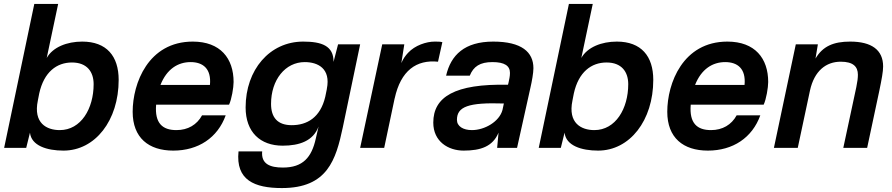

<svg xmlns="http://www.w3.org/2000/svg" viewBox="-20 -750 4525 974"><path d="M275 -730H154L1 0H113L132 -77C139 -11 218 14 302 14C463 14 582 -139 582 -345C582 -465 521 -539 397 -539C320 -539 248 -511 217 -456ZM172 -240 179 -276C203 -385 268 -433 345 -433C422 -433 455 -385 455 -323C455 -199 391 -90 283 -90C217 -90 148 -125 172 -240Z M958 -539C732 -539 653 -327 653 -183C653 -51 734 14 859 14C986 14 1084 -51 1125 -165H1005C979 -117 933 -90 875 -90C805 -90 764 -124 772 -219H1142C1155 -246 1165 -306 1165 -334C1165 -454 1098 -539 958 -539ZM794 -319C826 -400 883 -435 947 -435C1009 -435 1053 -402 1045 -319Z M1719 -104 1807 -525H1695L1672 -436C1673 -518 1611 -539 1518 -539C1348 -539 1226 -396 1226 -205C1226 -80 1300 -11 1414 -11C1499 -11 1569 -35 1596 -108L1582 -47C1561 48 1517 100 1415 100C1350 100 1304 82 1310 18H1190C1175 164 1271 204 1410 204C1641 204 1684 61 1719 -104ZM1355 -223C1355 -345 1427 -435 1526 -435C1592 -435 1659 -403 1638 -299V-298L1630 -259C1605 -153 1537 -115 1460 -115C1388 -115 1355 -154 1355 -223Z M2185 -539C2143 -539 2085 -520 2050 -482C2037 -468 2025 -452 2016 -430L2031 -525H1919L1807 0H1929L1982 -251V-250C2013 -393 2093 -448 2202 -437L2224 -536C2213 -539 2201 -539 2185 -539Z M2482 -539C2337 -539 2267 -471 2243 -366H2363C2382 -413 2415 -435 2478 -435C2540 -435 2567 -416 2567 -380C2567 -362 2563 -347 2560 -332L2557 -320C2286 -326 2178 -258 2178 -128C2178 -32 2254 14 2332 14C2419 14 2480 -7 2509 -77L2502 0H2603L2671 -306C2678 -336 2686 -380 2686 -404C2686 -486 2626 -539 2482 -539ZM2298 -142C2298 -209 2356 -231 2536 -225L2529 -192C2513 -133 2439 -90 2374 -90C2330 -90 2298 -109 2298 -142Z M2987 -730H2866L2713 0H2825L2844 -77C2851 -11 2930 14 3014 14C3175 14 3294 -139 3294 -345C3294 -465 3233 -539 3109 -539C3032 -539 2960 -511 2929 -456ZM2884 -240 2891 -276C2915 -385 2980 -433 3057 -433C3134 -433 3167 -385 3167 -323C3167 -199 3103 -90 2995 -90C2929 -90 2860 -125 2884 -240Z M3670 -539C3444 -539 3365 -327 3365 -183C3365 -51 3446 14 3571 14C3698 14 3796 -51 3837 -165H3717C3691 -117 3645 -90 3587 -90C3517 -90 3476 -124 3484 -219H3854C3867 -246 3877 -306 3877 -334C3877 -454 3810 -539 3670 -539ZM3506 -319C3538 -400 3595 -435 3659 -435C3721 -435 3765 -402 3757 -319Z M4129 -525H4017L3906 0H4027L4089 -291C4111 -391 4171 -437 4245 -437C4308 -437 4332 -412 4332 -371C4332 -355 4330 -337 4324 -308L4258 0H4379L4441 -291C4453 -349 4460 -387 4460 -413C4460 -497 4401 -539 4293 -539C4209 -539 4154 -516 4117 -453Z"/></svg>

Font: Nacelle SemiBold
Style: Italic
Weight: 600
Italic angle: -12°
Designer: Sora Sagano
Foundry: Sora Sagano
Version: Version 1.000;FEAKit 1.0